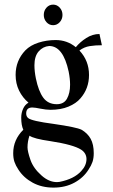

<svg xmlns="http://www.w3.org/2000/svg" viewBox="-20 -603 501 852"><path d="M215.8 -491.2Q198.2 -491.2 186.3 -504.6Q174.3 -518.1 174.3 -536.6Q174.3 -555.7 186.3 -569.1Q198.2 -582.5 215.8 -582.5Q232.9 -582.5 245.1 -569.1Q257.3 -555.7 257.3 -536.6Q257.3 -518.1 245.1 -504.6Q232.9 -491.2 215.8 -491.2ZM217.3 229.5Q165 229.5 124.8 207.5Q84.5 185.5 61.5 149.4Q49.8 131.8 44.2 115.5Q38.6 99.1 38.6 76.7Q38.6 17.1 83.5 -27.3Q74.2 -46.4 74.2 -81.5Q74.2 -101.6 82.3 -119.9Q90.3 -138.2 106.4 -147.5Q80.1 -169.4 64.7 -200.9Q49.3 -232.4 49.3 -270.5Q49.3 -334 92.3 -379.4Q114.7 -402.3 150.9 -413.8Q187 -425.3 227.1 -425.3Q277.8 -425.3 316.4 -393.6Q335 -416.5 362.8 -434.3Q390.6 -452.1 421.4 -452.1L432.1 -402.3Q403.3 -402.3 378.4 -398.4Q353.5 -394.5 332.5 -378.9Q375 -333.5 375 -270.5Q375 -210 336.9 -166.5Q317.9 -144 283.9 -129.9Q250 -115.7 203.6 -115.7Q185.5 -115.7 157.7 -121.1Q137.7 -125.5 123.5 -126Q96.2 -126 96.2 -99.6Q96.2 -86.4 105 -79.1Q120.6 -65.9 217.8 -53.2Q319.3 -38.6 341.8 -27.3Q368.7 -11.7 382.3 12.9Q396 37.6 396 76.7Q396 99.1 390.4 115.5Q384.8 131.8 373 149.4Q350.6 185.5 310.3 207.5Q270 229.5 217.3 229.5ZM231.9 -140.6Q263.7 -140.6 277.3 -165.3Q291 -189.9 291 -227.1Q291 -253.4 284.7 -285.2Q260.3 -398.9 198.2 -398.9Q170.4 -396.5 151.6 -375Q132.8 -353.5 132.8 -313.5Q132.8 -286.6 139.2 -254.9Q150.9 -198.2 172.1 -169.4Q193.4 -140.6 231.9 -140.6ZM232.9 205.1 244.1 204.1Q308.6 191.4 340.3 156.2Q363.8 131.3 363.8 102.5Q363.3 76.2 339.8 61Q305.7 39.1 204.1 23.4Q128.9 12.7 110.8 -1Q102.1 24.9 102.1 50.8Q102.1 68.8 115.2 106.7Q128.4 144.5 165.5 176.8Q197.8 205.1 232.9 205.1Z"/></svg>

Font: Quaaykop
Style: Regular
Weight: 400
Designer: Tup Wanders
Foundry: Free font, DO NOT SELL
Version: Version 1.00;July 31, 2023;FontCreator 11.5.0.2430 64-bit